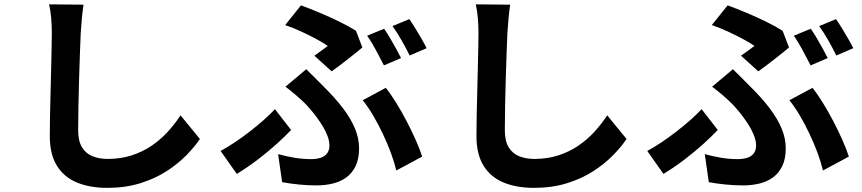

<svg xmlns="http://www.w3.org/2000/svg" viewBox="-20 -815 4040 900"><path d="M371.4 -793.1Q366.8 -761.8 363.5 -725.8Q360.2 -689.7 358.4 -659.6Q356.6 -619.5 354.5 -561Q352.4 -502.5 350.5 -438Q348.6 -373.6 347.5 -312Q346.4 -250.4 346.4 -204.1Q346.4 -153.7 364.5 -124.4Q382.7 -95 414 -82.5Q445.3 -70 484.1 -70Q545.9 -70 596.9 -86.6Q648 -103.1 689.8 -131.3Q731.6 -159.4 765.5 -196.4Q799.4 -233.4 826.4 -274.3L917 -163.5Q893.1 -127.7 854.3 -87.9Q815.4 -48.1 761.6 -13Q707.7 22 637.8 43.8Q567.9 65.6 482.7 65.6Q401.2 65.6 340.5 40.5Q279.8 15.4 246.6 -38.4Q213.4 -92.1 213.4 -177.1Q213.4 -217.6 214.4 -270.2Q215.4 -322.8 217 -379.8Q218.6 -436.9 219.7 -491.4Q220.9 -546 221.9 -590.1Q222.9 -634.3 222.9 -659.6Q222.9 -695.9 219.9 -730.5Q217 -765 210.1 -794.6Z M1453.6 -553.9Q1471.7 -566.3 1488.9 -579.2Q1506.1 -592.1 1516.6 -599.7Q1495.4 -614.5 1462.6 -632.1Q1429.8 -649.7 1392.4 -667Q1354.9 -684.4 1316.7 -697.5L1390.8 -789.9Q1432.3 -774.7 1478.8 -755.2Q1525.4 -735.6 1570.2 -713.8Q1615.1 -692 1648.7 -670.5L1678.5 -592.5Q1668.9 -583.9 1651 -569.7Q1633.1 -555.5 1611.8 -538.7Q1590.4 -521.9 1570.1 -506.5Q1549.8 -491.2 1534.5 -480.6ZM1283.6 -92.6Q1324.9 -81.1 1363.3 -75.1Q1401.7 -69.1 1437.8 -69.1Q1463.5 -69.1 1483.1 -75.5Q1502.7 -81.9 1513.4 -96.3Q1524.2 -110.6 1524.2 -133.6Q1524.2 -156.2 1512.8 -183.5Q1501.5 -210.9 1483.6 -238Q1465.8 -265.1 1446.2 -289.1Q1426.7 -313.1 1410.3 -329.6Q1391.6 -348.2 1367.2 -369.1Q1342.9 -390.1 1318.1 -408.6L1415.5 -490.5Q1438.1 -468.2 1457.9 -448.6Q1477.8 -429 1496.9 -409.4Q1550.9 -356.1 1587.9 -307.4Q1624.8 -258.7 1644 -212.4Q1663.2 -166 1663.2 -119.7Q1663.2 -69.9 1646.7 -36.2Q1630.2 -2.5 1602.3 17.4Q1574.4 37.3 1538.6 45.7Q1502.7 54.1 1464.3 54.1Q1422.8 54.1 1380.9 49.9Q1338.9 45.7 1302.5 38.9ZM1837.6 -15.8Q1828.7 -53.7 1812.5 -97.9Q1796.2 -142 1775 -186.7Q1753.9 -231.4 1729.8 -272.5Q1705.8 -313.5 1680.3 -345.1L1788.4 -403.3Q1811.7 -374.4 1836.7 -333.8Q1861.8 -293.3 1885.4 -248.3Q1909 -203.2 1928.4 -159.6Q1947.8 -115.9 1959 -81ZM1344.5 -205.7Q1316.8 -176.5 1277.7 -141Q1238.6 -105.6 1191 -69Q1143.4 -32.5 1090 0.3L1014.1 -107.4Q1046.4 -124.9 1081.6 -148.5Q1116.9 -172.1 1151.3 -198.9Q1185.7 -225.6 1216.1 -252.3Q1246.4 -279 1268.7 -303.4ZM1780.4 -680.2Q1793.4 -662.2 1808.1 -637Q1822.9 -611.9 1836.7 -586.9Q1850.5 -561.9 1860 -542.8L1779.7 -508.5Q1764.1 -539.5 1742.6 -579.2Q1721.2 -618.9 1701.2 -647.7ZM1898.8 -725.3Q1912 -706.6 1927.4 -681.3Q1942.7 -656 1957 -631.4Q1971.3 -606.8 1979.8 -589.1L1900.3 -554.8Q1884.9 -586.5 1862.6 -625.7Q1840.4 -664.8 1819.8 -692.8Z M2371.4 -793.1Q2366.8 -761.8 2363.5 -725.8Q2360.2 -689.7 2358.4 -659.6Q2356.6 -619.5 2354.5 -561Q2352.4 -502.5 2350.5 -438Q2348.6 -373.6 2347.5 -312Q2346.4 -250.4 2346.4 -204.1Q2346.4 -153.7 2364.5 -124.4Q2382.7 -95 2414 -82.5Q2445.3 -70 2484.1 -70Q2545.9 -70 2596.9 -86.6Q2648 -103.1 2689.8 -131.3Q2731.6 -159.4 2765.5 -196.4Q2799.4 -233.4 2826.4 -274.3L2917 -163.5Q2893.1 -127.7 2854.3 -87.9Q2815.4 -48.1 2761.6 -13Q2707.7 22 2637.8 43.8Q2567.9 65.6 2482.7 65.6Q2401.2 65.6 2340.5 40.5Q2279.8 15.4 2246.6 -38.4Q2213.4 -92.1 2213.4 -177.1Q2213.4 -217.6 2214.4 -270.2Q2215.4 -322.8 2217 -379.8Q2218.6 -436.9 2219.7 -491.4Q2220.9 -546 2221.9 -590.1Q2222.9 -634.3 2222.9 -659.6Q2222.9 -695.9 2219.9 -730.5Q2217 -765 2210.1 -794.6Z M3453.6 -553.9Q3471.7 -566.3 3488.9 -579.2Q3506.1 -592.1 3516.6 -599.7Q3495.4 -614.5 3462.6 -632.1Q3429.8 -649.7 3392.4 -667Q3354.9 -684.4 3316.7 -697.5L3390.8 -789.9Q3432.3 -774.7 3478.8 -755.2Q3525.4 -735.6 3570.2 -713.8Q3615.1 -692 3648.7 -670.5L3678.5 -592.5Q3668.9 -583.9 3651 -569.7Q3633.1 -555.5 3611.8 -538.7Q3590.4 -521.9 3570.1 -506.5Q3549.8 -491.2 3534.5 -480.6ZM3283.6 -92.6Q3324.9 -81.1 3363.3 -75.1Q3401.7 -69.1 3437.8 -69.1Q3463.5 -69.1 3483.1 -75.5Q3502.7 -81.9 3513.4 -96.3Q3524.2 -110.6 3524.2 -133.6Q3524.2 -156.2 3512.8 -183.5Q3501.5 -210.9 3483.6 -238Q3465.8 -265.1 3446.2 -289.1Q3426.7 -313.1 3410.3 -329.6Q3391.6 -348.2 3367.2 -369.1Q3342.9 -390.1 3318.1 -408.6L3415.5 -490.5Q3438.1 -468.2 3457.9 -448.6Q3477.8 -429 3496.9 -409.4Q3550.9 -356.1 3587.9 -307.4Q3624.8 -258.7 3644 -212.4Q3663.2 -166 3663.2 -119.7Q3663.2 -69.9 3646.7 -36.2Q3630.2 -2.5 3602.3 17.4Q3574.4 37.3 3538.6 45.7Q3502.7 54.1 3464.3 54.1Q3422.8 54.1 3380.9 49.9Q3338.9 45.7 3302.5 38.9ZM3837.6 -15.8Q3828.7 -53.7 3812.5 -97.9Q3796.2 -142 3775 -186.7Q3753.9 -231.4 3729.8 -272.5Q3705.8 -313.5 3680.3 -345.1L3788.4 -403.3Q3811.7 -374.4 3836.7 -333.8Q3861.8 -293.3 3885.4 -248.3Q3909 -203.2 3928.4 -159.6Q3947.8 -115.9 3959 -81ZM3344.5 -205.7Q3316.8 -176.5 3277.7 -141Q3238.6 -105.6 3191 -69Q3143.4 -32.5 3090 0.3L3014.1 -107.4Q3046.4 -124.9 3081.6 -148.5Q3116.9 -172.1 3151.3 -198.9Q3185.7 -225.6 3216.1 -252.3Q3246.4 -279 3268.7 -303.4ZM3780.4 -680.2Q3793.4 -662.2 3808.1 -637Q3822.9 -611.9 3836.7 -586.9Q3850.5 -561.9 3860 -542.8L3779.7 -508.5Q3764.1 -539.5 3742.6 -579.2Q3721.2 -618.9 3701.2 -647.7ZM3898.8 -725.3Q3912 -706.6 3927.4 -681.3Q3942.7 -656 3957 -631.4Q3971.3 -606.8 3979.8 -589.1L3900.3 -554.8Q3884.9 -586.5 3862.6 -625.7Q3840.4 -664.8 3819.8 -692.8Z"/></svg>

Font: Noto Sans JP
Style: Regular
Weight: 100
Designer: Ryoko NISHIZUKA 西塚涼子 (kana, bopomofo & ideographs); Paul D. Hunt (Latin, Greek & Cyrillic); Sandoll Communications 산돌커뮤니
Foundry: Adobe
Version: Version 2.004;hotconv 1.0.118;makeotfexe 2.5.65603